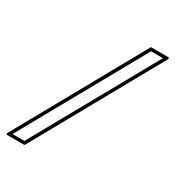

<svg xmlns="http://www.w3.org/2000/svg" viewBox="-173 -738 772 845"><g transform="rotate(30 213.5 -315.5)"><path d="M434.6 -640.6Q437.5 -640.6 439 -638.2Q440.4 -635.7 439 -633.3L81.5 8.3Q80.1 10.7 77.1 10.7H-7.8Q-10.7 10.7 -12.2 8.3Q-13.7 5.9 -12.2 3.4L345.2 -638.2Q346.2 -640.6 349.6 -640.6ZM356 -625Q312.5 -546.4 269.3 -469.2Q226.1 -392.1 183.1 -314.9Q140.1 -237.8 96.9 -160.6Q53.7 -83.5 10.3 -4.9H70.8Q114.3 -83.5 157.5 -160.6Q200.7 -237.8 243.7 -314.9Q286.6 -392.1 329.8 -469.2Q373 -546.4 416.5 -625Z"/></g></svg>

Font: Fibel Sued Kontur LRS
Style: Regular
Weight: 400
Designer: Peter Wiegel
Foundry: Peter Wiegel
Version: Version 000.000